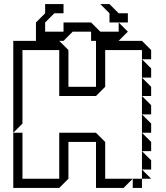

<svg xmlns="http://www.w3.org/2000/svg" viewBox="-20 -920 812 940"><path d="M675 -540V-630L720 -585V-540ZM675 -450V-540L720 -495V-450ZM45 -270V-720H270L315 -675V-495H450V-720H675L720 -675V-630H675V-675H495V-495L450 -450H270V-675H90V-315ZM675 -360V-450L720 -405V-360ZM675 -270V-360L720 -315V-270ZM675 -180V-270L720 -225V-180ZM675 -90V-180L720 -135V-90ZM45 0V-270H90V-45H270V-270H450L495 -225V-45H630L585 0H450V-225H315V-45L270 0ZM675 -45V-90L720 -45ZM630 0V-45H675V0ZM156 -720V-810L201 -855V-900H291V-855H246L201 -810V-765H291V-810H426L471 -765H561V-810L606 -765L561 -720H426V-765H336L291 -720ZM516 -810V-855L471 -900H516L561 -855H606V-810Z"/></svg>

Font: Rubik Iso
Style: Regular
Weight: 400
Designer: Hubert and Fischer, NaN
Foundry: Hubert and Fischer, NaN
Version: Version 2.200